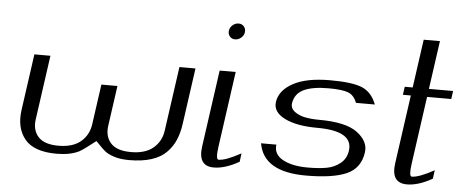

<svg xmlns="http://www.w3.org/2000/svg" viewBox="-50 -869 2377 989"><g transform="rotate(5 1138.5 -375.0)"><path d="M945.3 -500Q945.3 -500 904.3 -208Q897.5 -161.1 882.3 -126Q867.2 -90.8 838.4 -61Q809.6 -31.2 761.2 -15.6Q712.9 0 645.5 0Q599.6 0 568.4 -10.3Q537.1 -20.5 521.5 -32.7Q505.9 -44.9 479.5 -73.2Q473.6 -80.1 469.7 -83Q409.2 -35.2 385.7 -22.5Q339.8 0 270.5 0Q153.3 0 106 -57.6Q58.6 -115.2 71.3 -208L112.3 -500H195.3L148.4 -167Q140.6 -111.3 171.9 -76.7Q203.1 -42 276.4 -42Q350.6 -42 391.6 -76.7Q432.6 -111.3 440.4 -167L469.7 -375H552.7L523.4 -167Q515.6 -111.3 546.9 -76.7Q578.1 -42 651.4 -42Q725.6 -42 766.6 -76.7Q807.6 -111.3 815.4 -167L862.3 -500Z M1146.5 -750Q1164.1 -750 1174.3 -737.8Q1184.6 -725.6 1182.6 -708Q1180.7 -691.4 1166.5 -679.2Q1152.3 -667 1134.8 -667Q1118.2 -667 1107.9 -679.2Q1097.7 -691.4 1099.6 -708Q1101.6 -725.6 1115.7 -737.8Q1129.9 -750 1146.5 -750ZM1153.3 -500 1098.6 -110.4Q1088.9 -42 1104.5 -42Q1141.6 -42 1219.7 -85L1213.9 -41Q1141.6 0 1083 0Q1000 0 1014.6 -103.5L1070.3 -500Z M1642.6 -500Q1757.8 -500 1808.1 -478.5Q1858.4 -457 1881.8 -395.5H1784.2Q1769.5 -434.6 1738.3 -446.3Q1707 -458 1636.7 -458Q1554.7 -458 1509.3 -436.5Q1463.9 -415 1456.1 -364.3Q1453.1 -337.9 1476.6 -320.8Q1500 -303.7 1532.2 -297.9Q1564.5 -292 1602.5 -292Q1742.2 -292 1801.3 -247.1Q1860.4 -202.1 1852.5 -146.5V-145.5Q1840.8 -62.5 1769.5 -31.2Q1698.2 0 1559.6 0Q1339.8 0 1315.4 -145.5H1394.5Q1387.7 -95.7 1436 -68.8Q1484.4 -42 1565.4 -42Q1623 -42 1663.1 -49.3Q1703.1 -56.6 1733.4 -81.1Q1763.7 -105.5 1769.5 -146.5Q1784.2 -250 1596.7 -250Q1490.2 -250 1428.2 -280.8Q1366.2 -311.5 1373 -364.3Q1381.8 -424.8 1450.7 -462.4Q1519.5 -500 1642.6 -500Z M2187.5 -750 2152.3 -500H2277.3L2271.5 -458H2146.5L2097.7 -110.4Q2087.9 -42 2103.5 -42Q2140.6 -42 2218.8 -85Q2218.8 -85 2212.9 -41Q2140.6 0 2082 0Q1998 0 2012.7 -103.5L2062.5 -458H2021.5L2027.3 -500H2068.4L2103.5 -750Z"/></g></svg>

Font: okolaks
Style: RegularItalic
Weight: 500
Italic angle: -8°
Version: Version 000.6.0